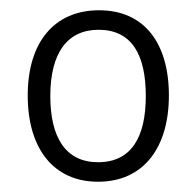

<svg xmlns="http://www.w3.org/2000/svg" viewBox="-20 -836 381 374"><path d="M309 -650C309 -752 261 -816 173 -816C86 -816 34 -754 34 -650C34 -547 84 -482 171 -482C260 -482 309 -549 309 -650ZM78 -649C78 -734 112 -778 172 -778C237 -778 264 -729 264 -649C264 -569 236 -520 171 -520C108 -520 78 -568 78 -649Z"/></svg>

Font: Noto Sans Kannada UI SemiCondensed Light
Style: Regular
Weight: 300
Width: 4
Designer: Jelle Bosma - Monotype Design Team
Foundry: Monotype Imaging Inc.
Version: Version 2.005